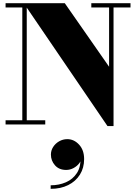

<svg xmlns="http://www.w3.org/2000/svg" viewBox="-20 -770 842 1188"><path d="M145.5 -750V-26H260V0H14.5V-26H118V-724H14.5V-750ZM787.5 -750V-724H682.5V10H645L127 -750H381L655 -357V-724H545V-750ZM293.5 398.5V376.5Q345 376.5 388 357.8Q431 339 456 300.5Q481 262 477.5 203H484Q484 222 470.5 240Q457 258 435.2 269.8Q413.5 281.5 389.5 281.5Q345.5 281.5 320.2 252.8Q295 224 295 186.5Q295 161 309 139.2Q323 117.5 346.2 104.2Q369.5 91 396.5 91Q438 91 469.2 124.8Q500.5 158.5 500.5 214.5Q500.5 269 474.5 310.5Q448.5 352 402 375.2Q355.5 398.5 293.5 398.5Z"/></svg>

Font: Bodoni Moda 9pt Black
Style: Regular
Weight: 900
Designer: Owen Earl
Foundry: indestructible type
Version: Version 2.005